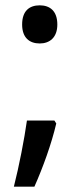

<svg xmlns="http://www.w3.org/2000/svg" viewBox="-20 -569 300 720"><path d="M63 -477C63 -428 90 -406 129 -406C166 -406 195 -428 195 -477C195 -528 167 -549 129 -549C90 -549 63 -528 63 -477ZM191 -106 184 -117H81C71 -46 52 52 32 131H109C141 59 173 -29 191 -106Z"/></svg>

Font: Noto Sans SemiCondensed Medium
Style: Regular
Weight: 500
Width: 4
Designer: Monotype Design Team
Foundry: Monotype Imaging Inc.
Version: Version 2.013